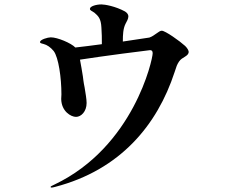

<svg xmlns="http://www.w3.org/2000/svg" viewBox="-20 -802 1040 869"><path d="M818 -594C794 -616 728 -663 712 -663C699 -663 680 -640 656 -632L536 -614V-617C536 -643 537 -672 548 -694C554 -705 561 -717 561 -728C561 -735 557 -743 546 -750C502 -774 454 -782 439 -782C416 -782 387 -774 387 -762C387 -754 396 -753 408 -744C425 -729 437 -718 439 -677C441 -652 441 -627 441 -607V-602C398 -596 356 -591 321 -587C302 -607 240 -633 210 -633C196 -633 162 -623 161 -612C161 -607 165 -606 177 -603C193 -599 209 -588 223 -571C245 -542 258 -450 258 -375C258 -368 257 -360 257 -354C258 -298 301 -273 324 -273C347 -273 372 -297 372 -336C372 -354 367 -380 363 -406C358 -429 356 -450 355 -457C351 -480 347 -508 342 -532C437 -547 653 -575 659 -575C667 -575 671 -571 671 -561C671 -533 585 -138 227 33C215 39 209 41 209 44C209 46 211 47 213 47C216 47 222 46 229 44C525 -33 692 -237 770 -475C779 -503 781 -509 790 -523C804 -545 834 -546 834 -568C833 -575 828 -584 818 -594Z"/></svg>

Font: Shippori Mincho OTF
Style: Bold
Weight: 800
Designer: FONTDASU
Foundry: FONTDASU / Google Inc. / but / Adobe
Version: Version 3.300;hotconv 1.0.109;makeotfexe 2.5.65596